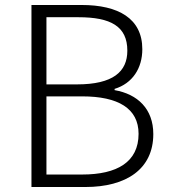

<svg xmlns="http://www.w3.org/2000/svg" viewBox="-20 -749 682 769"><path d="M106 0H322C486 0 594 -72 594 -212C594 -313 531 -372 439 -388V-393C511 -415 550 -476 550 -552C550 -675 454 -729 307 -729H106ZM166 -411V-680H294C423 -680 490 -644 490 -546C490 -462 433 -411 288 -411ZM166 -50V-363H309C453 -363 535 -315 535 -213C535 -100 449 -50 309 -50Z"/></svg>

Font: Noto Sans CJK SC Light
Style: Regular
Weight: 300
Designer: Ryoko NISHIZUKA 西塚涼子 (kana, bopomofo & ideographs); Paul D. Hunt (Latin, Greek & Cyrillic); Sandoll Communications 산돌커뮤니
Foundry: Adobe
Version: Version 2.004;hotconv 1.0.118;makeotfexe 2.5.65603